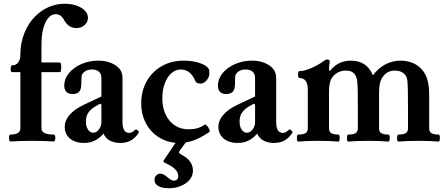

<svg xmlns="http://www.w3.org/2000/svg" viewBox="-20 -746 2365 1017"><path d="M34.7 -33.2Q87.9 -33.2 87.9 -65.9V-363.8H43Q38.6 -363.8 37.1 -372.8Q35.6 -381.8 37.4 -390.9Q39.1 -399.9 43 -399.9Q58.1 -399.9 68.1 -407.2Q78.1 -414.6 83 -427Q87.9 -439.5 87.9 -455.1Q87.9 -530.3 118.9 -592.3Q149.9 -654.3 204.1 -690.2Q258.3 -726.1 323.7 -726.1Q357.4 -726.1 385.5 -716.3Q413.6 -706.5 429.7 -689.5Q445.8 -672.4 445.8 -651.9Q445.8 -628.9 428 -613Q410.2 -597.2 383.8 -597.2Q363.8 -597.2 346.9 -608.4Q330.1 -619.6 318.8 -641.1Q311 -655.8 300 -663.3Q289.1 -670.9 274.9 -670.9Q252.9 -670.9 235.8 -650.9Q218.8 -630.9 209.2 -594.7Q199.7 -558.6 199.7 -512.2V-415H297.9Q302.2 -415 303.7 -402.1Q305.2 -389.2 303.5 -376.5Q301.8 -363.8 297.9 -363.8H199.7V-65.9Q199.7 -33.2 264.6 -33.2Q270 -33.2 272.2 -24.2Q274.4 -15.1 272.2 -6.1Q270 2.9 264.6 3.4Q211.4 0 149.9 0Q88.9 0 34.7 3.4Q30.3 2.9 28.6 -6.1Q26.9 -15.1 28.6 -24.2Q30.3 -33.2 34.7 -33.2Z M322.8 -73.2Q322.8 -107.9 348.9 -137.9Q375 -168 425.8 -191.9L517.1 -234.9V-331.5Q517.1 -354.5 504.2 -366.2Q491.2 -377.9 466.3 -377.9Q448.7 -377.9 435.3 -370.8Q421.9 -363.8 414.6 -351.1Q412.6 -347.2 411.6 -335.7Q410.6 -324.2 410.6 -301.3Q410.6 -273.4 399.7 -260.7Q388.7 -248 364.3 -248Q342.8 -248 331.5 -259.5Q320.3 -271 320.3 -293Q320.3 -328.1 345 -358.4Q369.6 -388.7 411.1 -406.7Q452.6 -424.8 501 -424.8Q528.3 -424.8 551.8 -418.2Q575.2 -411.6 593.3 -398.9Q612.3 -385.7 620.6 -370.1Q628.9 -354.5 628.9 -325.7V-97.2Q628.9 -70.3 637.9 -56.2Q647 -42 664.1 -42Q671.9 -42 679.4 -45.9Q687 -49.8 696.8 -59.1Q699.2 -61.5 704.6 -58.8Q710 -56.2 713.4 -51Q716.8 -45.9 714.8 -43Q696.8 -15.1 673.3 -2Q649.9 11.2 616.7 11.2Q587.4 11.2 564 -0.2Q540.5 -11.7 528.3 -38.1Q513.7 -21 497.8 -10.3Q481.9 0.5 463.9 5.9Q445.8 11.2 424.3 11.2Q394 11.2 371.1 0.7Q348.1 -9.8 335.4 -29.1Q322.8 -48.3 322.8 -73.2ZM517.1 -97.2V-191.9L510.7 -196.8Q481 -181.6 464.8 -168Q448.7 -154.3 441.9 -138.4Q435.1 -122.6 435.1 -99.1Q435.1 -83.5 440.2 -70.6Q445.3 -57.6 454.3 -50.3Q463.4 -43 474.6 -43Q484.9 -43 494.9 -50.8Q504.9 -58.6 511 -71.3Q517.1 -84 517.1 -97.2Z M728 -198.7Q728 -263.7 756.8 -315.2Q785.6 -366.7 836.9 -395.8Q888.2 -424.8 952.6 -424.8Q1000 -424.8 1037.4 -412.4Q1074.7 -399.9 1085.9 -380.4Q1087.9 -377.4 1088.4 -371.8Q1088.9 -366.2 1088.9 -354.5Q1088.9 -343.3 1082 -331.1Q1075.2 -318.8 1064.2 -311Q1053.2 -303.2 1042 -303.2Q1031.7 -303.2 1024.7 -306.4Q1017.6 -309.6 1014.6 -316.9Q1002.4 -347.2 982.9 -362.5Q963.4 -377.9 938 -377.9Q910.2 -377.9 887.7 -358.2Q865.2 -338.4 852.5 -303.2Q839.8 -268.1 839.8 -224.1Q839.8 -176.3 857.4 -139.2Q875 -102.1 906.5 -81.5Q938 -61 979 -61Q1004.9 -61 1025.6 -66.9Q1046.4 -72.8 1062.5 -85Q1067.9 -88.9 1075.9 -80.6Q1084 -72.3 1088.6 -61Q1093.3 -49.8 1088.9 -46.9Q1044.9 -16.6 1006.8 -2.7Q968.8 11.2 929.7 11.2Q872.1 11.2 826.2 -15.9Q780.3 -43 754.2 -90.8Q728 -138.7 728 -198.7ZM798.3 207Q798.3 191.9 807.9 182.9Q817.4 173.8 830.1 173.8Q845.2 173.8 867.2 192.9Q888.2 210.9 898.4 210.9Q924.3 210.9 924.3 186Q924.3 147.9 855 117.2Q845.2 112.8 845.2 107.9Q845.2 106.4 848.1 102.1L920.4 -4.9H973.6L932.1 51.8Q928.2 57.1 928.2 61Q928.2 66.9 941.4 73.2Q1002 104.5 1002 158.2Q1002 186 983.6 207.3Q965.3 228.5 936 239.7Q906.7 251 875 251Q836.9 251 817.6 239Q798.3 227.1 798.3 207Z M1136.7 -73.2Q1136.7 -107.9 1162.8 -137.9Q1189 -168 1239.7 -191.9L1331.1 -234.9V-331.5Q1331.1 -354.5 1318.1 -366.2Q1305.2 -377.9 1280.3 -377.9Q1262.7 -377.9 1249.3 -370.8Q1235.8 -363.8 1228.5 -351.1Q1226.6 -347.2 1225.6 -335.7Q1224.6 -324.2 1224.6 -301.3Q1224.6 -273.4 1213.6 -260.7Q1202.6 -248 1178.2 -248Q1156.7 -248 1145.5 -259.5Q1134.3 -271 1134.3 -293Q1134.3 -328.1 1158.9 -358.4Q1183.6 -388.7 1225.1 -406.7Q1266.6 -424.8 1314.9 -424.8Q1342.3 -424.8 1365.7 -418.2Q1389.2 -411.6 1407.2 -398.9Q1426.3 -385.7 1434.6 -370.1Q1442.9 -354.5 1442.9 -325.7V-97.2Q1442.9 -70.3 1451.9 -56.2Q1460.9 -42 1478 -42Q1485.8 -42 1493.4 -45.9Q1501 -49.8 1510.7 -59.1Q1513.2 -61.5 1518.6 -58.8Q1523.9 -56.2 1527.3 -51Q1530.8 -45.9 1528.8 -43Q1510.7 -15.1 1487.3 -2Q1463.9 11.2 1430.7 11.2Q1401.4 11.2 1377.9 -0.2Q1354.5 -11.7 1342.3 -38.1Q1327.6 -21 1311.8 -10.3Q1295.9 0.5 1277.8 5.9Q1259.8 11.2 1238.3 11.2Q1208 11.2 1185.1 0.7Q1162.1 -9.8 1149.4 -29.1Q1136.7 -48.3 1136.7 -73.2ZM1331.1 -97.2V-191.9L1324.7 -196.8Q1294.9 -181.6 1278.8 -168Q1262.7 -154.3 1255.9 -138.4Q1249 -122.6 1249 -99.1Q1249 -83.5 1254.2 -70.6Q1259.3 -57.6 1268.3 -50.3Q1277.3 -43 1288.6 -43Q1298.8 -43 1308.8 -50.8Q1318.8 -58.6 1325 -71.3Q1331.1 -84 1331.1 -97.2Z M1559.1 -33.2Q1585.4 -33.2 1597.9 -40.5Q1610.4 -47.9 1610.4 -65.9V-272Q1610.4 -302.2 1599.1 -317.6Q1587.9 -333 1565.4 -333Q1561 -333 1559.3 -342Q1557.6 -351.1 1559.3 -360.1Q1561 -369.1 1565.4 -369.1Q1592.3 -369.1 1631.6 -386.7Q1670.9 -404.3 1693.8 -422.4Q1700.2 -427.2 1704.6 -429.2Q1709 -431.2 1714.4 -431.2Q1720.2 -431.2 1723.4 -427.7Q1726.6 -424.3 1726.6 -418Q1724.6 -407.7 1723.6 -397.5Q1722.7 -387.2 1722.7 -373L1728.5 -371.1Q1749.5 -397.9 1777.1 -411.4Q1804.7 -424.8 1838.4 -424.8Q1880.4 -424.8 1909.7 -405.5Q1939 -386.2 1955.1 -347.2Q1984.4 -386.2 2022.2 -405.5Q2060.1 -424.8 2101.6 -424.8Q2131.8 -424.8 2159.7 -415Q2187.5 -405.3 2209 -383.8Q2224.6 -368.2 2234.4 -348.4Q2244.1 -328.6 2248.8 -302.5Q2253.4 -276.4 2253.4 -241.7V-65.9Q2253.4 -47.9 2265.4 -40.5Q2277.3 -33.2 2303.7 -33.2Q2308.1 -33.2 2309.6 -23.9Q2311 -14.6 2309.3 -5.4Q2307.6 3.9 2303.7 3.9Q2256.3 0 2196.8 0Q2137.2 0 2089.8 3.9Q2085.4 3.9 2084 -5.4Q2082.5 -14.6 2084.2 -23.9Q2085.9 -33.2 2089.8 -33.2Q2116.2 -33.2 2128.7 -40.5Q2141.1 -47.9 2141.1 -65.9V-172.9Q2141.1 -235.8 2140.4 -268.6Q2139.6 -301.3 2137.9 -317.1Q2136.2 -333 2132.3 -339.8Q2124 -355.5 2108.4 -363.8Q2092.8 -372.1 2070.8 -372.1Q2051.8 -372.1 2036.9 -364.7Q2022 -357.4 2009.3 -341.3Q1997.6 -326.7 1992.7 -305.4Q1987.8 -284.2 1987.8 -248.5V-65.9Q1987.8 -47.9 1999.8 -40.5Q2011.7 -33.2 2038.1 -33.2Q2042.5 -33.2 2043.9 -23.9Q2045.4 -14.6 2043.7 -5.4Q2042 3.9 2038.1 3.9Q1990.7 0 1931.2 0Q1871.6 0 1824.2 3.9Q1819.8 3.9 1818.4 -5.4Q1816.9 -14.6 1818.6 -23.9Q1820.3 -33.2 1824.2 -33.2Q1850.6 -33.2 1863 -40.5Q1875.5 -47.9 1875.5 -65.9V-172.9Q1875.5 -235.4 1874.8 -266.4Q1874 -297.4 1872.3 -314Q1870.6 -330.6 1866.2 -339.8Q1858.4 -356.9 1845.7 -364.5Q1833 -372.1 1811.5 -372.1Q1795.9 -372.1 1783 -367.9Q1770 -363.8 1757.8 -354.5Q1744.6 -344.7 1737.1 -332.3Q1729.5 -319.8 1726.1 -301.8Q1722.7 -283.7 1722.7 -255.9V-65.9Q1722.7 -47.9 1734.6 -40.5Q1746.6 -33.2 1772.9 -33.2Q1777.3 -33.2 1778.8 -23.9Q1780.3 -14.6 1778.6 -5.4Q1776.9 3.9 1772.9 3.9Q1725.6 0 1666 0Q1606.4 0 1559.1 3.9Q1554.7 3.9 1553.2 -5.4Q1551.8 -14.6 1553.5 -23.9Q1555.2 -33.2 1559.1 -33.2Z"/></svg>

Font: Junicode Two Beta VF
Style: Regular
Weight: 400
Designer: Peter S. Baker
Foundry: Briery Creek Software
Version: Version 1.031 beta; ttfautohint (v1.8.1.43-b0c9)